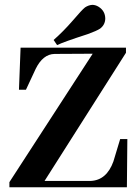

<svg xmlns="http://www.w3.org/2000/svg" viewBox="-20 -786 579 806"><path d="M512.7 0 514.6 -202.1H484.4L456.1 -108.4Q427.7 -29.3 360.4 -26.4H167L508.8 -564.5V-585.9H66.4L59.6 -409.2H88.9L129.9 -497.1Q160.2 -558.6 209 -559.6L369.1 -560.5L19.5 -21.5V0ZM400.4 -666Q420.9 -681.6 421.9 -707Q421.9 -740.2 393.6 -757.8Q380.9 -765.6 367.2 -765.6Q351.6 -764.6 336.9 -754.9Q324.2 -745.1 284.2 -698.2Q246.1 -654.3 205.1 -618.2L219.7 -596.7Q248 -610.4 347.7 -642.6Q385.7 -656.2 400.4 -666Z"/></svg>

Font: Abhaya Libre ExtraBold
Style: Regular
Weight: 800
Designer: Pushpananda Ekanayake, Sol Matas, Pathum Egodawatta
Foundry: Mooniak
Version: Version 1.050 ; ttfautohint (v1.6)